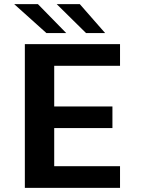

<svg xmlns="http://www.w3.org/2000/svg" viewBox="-20 -915 690 935"><path d="M101 0V-700H564.5V-594.5H244V-396.5H527.5V-291.5H244V-105.5H564.5V0ZM399 -754 256 -895H368.5L492 -754ZM206 -754 49 -895H164.5L302.5 -754Z"/></svg>

Font: Trispace Thin SemiBold
Style: Regular
Weight: 600
Version: Version 1.210